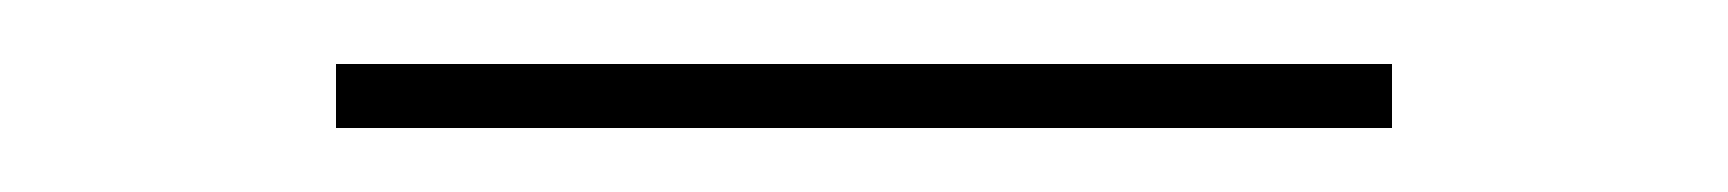

<svg xmlns="http://www.w3.org/2000/svg" viewBox="-20 -850 540 60"><path d="M85 -810V-830H415V-810Z"/></svg>

Font: M PLUS Code Latin Thin
Style: Regular
Weight: 250
Designer: Coji Morishita
Foundry: UNDERFOREST DESIGN
Version: Version 1.002; ttfautohint (v1.8.3)